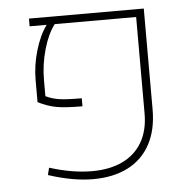

<svg xmlns="http://www.w3.org/2000/svg" viewBox="-46 -610 660 663"><g transform="rotate(-5 284.5 -279.0)"><path d="M96.2 -21 102.5 -45.9Q181.6 -21 250 -21Q311 -21 355.5 -42.2Q399.9 -63.5 423.6 -104.5Q447.3 -145.5 447.3 -203.6V-538.1H165Q141.1 -506.8 126.2 -454.8Q111.3 -402.8 111.3 -349.1V-293Q133.8 -282.2 158.4 -278.6Q183.1 -274.9 235.8 -274.9V-247.1Q176.8 -247.1 146 -252.7Q115.2 -258.3 82.5 -274.9V-351.1Q82.5 -402.3 97.7 -453.6Q112.8 -504.9 137.2 -538.1H78.1V-564.9H476.1V-215.3Q476.1 -144 449 -94.2Q421.9 -44.4 371.3 -18.8Q320.8 6.8 251 6.8Q181.2 6.8 96.2 -21Z"/></g></svg>

Font: Heebo Thin
Style: Regular
Weight: 250
Designer: Oded Ezer
Foundry: Meir Sadan
Version: Version 2.001; ttfautohint (v1.5.14-ce02) -l 8 -r 50 -G 200 